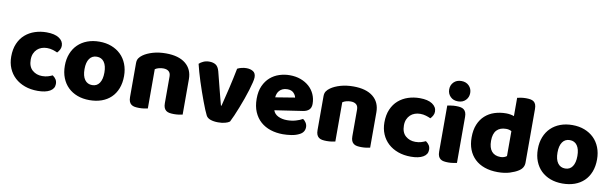

<svg xmlns="http://www.w3.org/2000/svg" viewBox="-46 -1184 5338 1673"><g transform="rotate(10 2622.5 -347.5)"><path d="M326 -367Q301 -367 278.5 -359Q256 -351 239.5 -335.5Q223 -320 213 -297Q203 -274 203 -243Q203 -181 238.5 -150Q274 -119 325 -119Q355 -119 377 -126Q399 -133 416 -141Q436 -127 446 -110.5Q456 -94 456 -71Q456 -30 417 -7.5Q378 15 309 15Q246 15 195 -3.5Q144 -22 107.5 -55.5Q71 -89 51 -136Q31 -183 31 -240Q31 -306 52.5 -355.5Q74 -405 111 -437Q148 -469 196.5 -485Q245 -501 299 -501Q371 -501 410 -475Q449 -449 449 -408Q449 -389 440 -372.5Q431 -356 419 -344Q402 -352 378 -359.5Q354 -367 326 -367Z M1029 -243Q1029 -181 1010 -132.5Q991 -84 956.5 -51Q922 -18 874 -1Q826 16 767 16Q708 16 660 -2Q612 -20 577.5 -53.5Q543 -87 524 -135Q505 -183 505 -243Q505 -302 524 -350Q543 -398 577.5 -431.5Q612 -465 660 -483Q708 -501 767 -501Q826 -501 874 -482.5Q922 -464 956.5 -430.5Q991 -397 1010 -349Q1029 -301 1029 -243ZM679 -243Q679 -182 702.5 -149.5Q726 -117 768 -117Q810 -117 832.5 -150Q855 -183 855 -243Q855 -303 832 -335.5Q809 -368 767 -368Q725 -368 702 -335.5Q679 -303 679 -243Z M1420 -308Q1420 -339 1402.5 -353.5Q1385 -368 1355 -368Q1335 -368 1315.5 -363Q1296 -358 1282 -348V-1Q1272 2 1250.5 5Q1229 8 1206 8Q1184 8 1166.5 5Q1149 2 1137 -7Q1125 -16 1118.5 -31.5Q1112 -47 1112 -72V-372Q1112 -399 1123.5 -416Q1135 -433 1155 -447Q1189 -471 1240.5 -486Q1292 -501 1355 -501Q1468 -501 1529 -451.5Q1590 -402 1590 -314V-1Q1580 2 1558.5 5Q1537 8 1514 8Q1492 8 1474.5 5Q1457 2 1445 -7Q1433 -16 1426.5 -31.5Q1420 -47 1420 -72Z M2007 -13Q1993 -2 1966 5Q1939 12 1905 12Q1866 12 1837.5 2Q1809 -8 1798 -30Q1789 -47 1776.5 -77.5Q1764 -108 1750 -145.5Q1736 -183 1721 -226Q1706 -269 1692.5 -311Q1679 -353 1668 -392Q1657 -431 1650 -461Q1664 -475 1687.5 -485.5Q1711 -496 1739 -496Q1774 -496 1796.5 -481.5Q1819 -467 1830 -427L1869 -274Q1880 -229 1890 -192.5Q1900 -156 1905 -136H1910Q1929 -210 1950 -300Q1971 -390 1988 -477Q2005 -486 2026.5 -491Q2048 -496 2068 -496Q2103 -496 2127 -481Q2151 -466 2151 -429Q2151 -413 2143.5 -382.5Q2136 -352 2124.5 -313.5Q2113 -275 2097.5 -232Q2082 -189 2066 -148Q2050 -107 2034.5 -71.5Q2019 -36 2007 -13Z M2479 16Q2420 16 2369.5 -0.5Q2319 -17 2281.5 -50Q2244 -83 2222.5 -133Q2201 -183 2201 -250Q2201 -316 2222.5 -363.5Q2244 -411 2279 -441.5Q2314 -472 2359 -486.5Q2404 -501 2451 -501Q2504 -501 2547.5 -485Q2591 -469 2622.5 -441Q2654 -413 2671.5 -374Q2689 -335 2689 -289Q2689 -255 2670 -237Q2651 -219 2617 -214L2370 -177Q2381 -144 2415 -127.5Q2449 -111 2493 -111Q2534 -111 2570.5 -121.5Q2607 -132 2630 -146Q2646 -136 2657 -118Q2668 -100 2668 -80Q2668 -35 2626 -13Q2594 4 2554 10Q2514 16 2479 16ZM2451 -377Q2427 -377 2409.5 -369Q2392 -361 2381 -348.5Q2370 -336 2364.5 -320.5Q2359 -305 2358 -289L2529 -317Q2526 -337 2507 -357Q2488 -377 2451 -377Z M3079 -308Q3079 -339 3061.5 -353.5Q3044 -368 3014 -368Q2994 -368 2974.5 -363Q2955 -358 2941 -348V-1Q2931 2 2909.5 5Q2888 8 2865 8Q2843 8 2825.5 5Q2808 2 2796 -7Q2784 -16 2777.5 -31.5Q2771 -47 2771 -72V-372Q2771 -399 2782.5 -416Q2794 -433 2814 -447Q2848 -471 2899.5 -486Q2951 -501 3014 -501Q3127 -501 3188 -451.5Q3249 -402 3249 -314V-1Q3239 2 3217.5 5Q3196 8 3173 8Q3151 8 3133.5 5Q3116 2 3104 -7Q3092 -16 3085.5 -31.5Q3079 -47 3079 -72Z M3628 -367Q3603 -367 3580.5 -359Q3558 -351 3541.5 -335.5Q3525 -320 3515 -297Q3505 -274 3505 -243Q3505 -181 3540.5 -150Q3576 -119 3627 -119Q3657 -119 3679 -126Q3701 -133 3718 -141Q3738 -127 3748 -110.5Q3758 -94 3758 -71Q3758 -30 3719 -7.5Q3680 15 3611 15Q3548 15 3497 -3.5Q3446 -22 3409.5 -55.5Q3373 -89 3353 -136Q3333 -183 3333 -240Q3333 -306 3354.5 -355.5Q3376 -405 3413 -437Q3450 -469 3498.5 -485Q3547 -501 3601 -501Q3673 -501 3712 -475Q3751 -449 3751 -408Q3751 -389 3742 -372.5Q3733 -356 3721 -344Q3704 -352 3680 -359.5Q3656 -367 3628 -367Z M3839 -621Q3839 -659 3864.5 -685Q3890 -711 3932 -711Q3974 -711 3999.5 -685Q4025 -659 4025 -621Q4025 -583 3999.5 -557Q3974 -531 3932 -531Q3890 -531 3864.5 -557Q3839 -583 3839 -621ZM4017 -1Q4006 1 3984.5 4.5Q3963 8 3941 8Q3919 8 3901.5 5Q3884 2 3872 -7Q3860 -16 3853.5 -31.5Q3847 -47 3847 -72V-479Q3858 -481 3879.5 -484.5Q3901 -488 3923 -488Q3945 -488 3962.5 -485Q3980 -482 3992 -473Q4004 -464 4010.5 -448.5Q4017 -433 4017 -408Z M4104 -243Q4104 -309 4124 -357.5Q4144 -406 4179.5 -438Q4215 -470 4262.5 -485.5Q4310 -501 4365 -501Q4385 -501 4404 -497.5Q4423 -494 4435 -489V-651Q4445 -654 4467 -657.5Q4489 -661 4512 -661Q4534 -661 4551.5 -658Q4569 -655 4581 -646Q4593 -637 4599 -621.5Q4605 -606 4605 -581V-107Q4605 -60 4561 -32Q4532 -13 4486 1.5Q4440 16 4380 16Q4315 16 4263.5 -2Q4212 -20 4176.5 -54Q4141 -88 4122.5 -135.5Q4104 -183 4104 -243ZM4388 -368Q4334 -368 4305 -337Q4276 -306 4276 -243Q4276 -181 4303 -149.5Q4330 -118 4381 -118Q4399 -118 4413.5 -123.5Q4428 -129 4436 -136V-356Q4416 -368 4388 -368Z M5214 -243Q5214 -181 5195 -132.5Q5176 -84 5141.5 -51Q5107 -18 5059 -1Q5011 16 4952 16Q4893 16 4845 -2Q4797 -20 4762.5 -53.5Q4728 -87 4709 -135Q4690 -183 4690 -243Q4690 -302 4709 -350Q4728 -398 4762.5 -431.5Q4797 -465 4845 -483Q4893 -501 4952 -501Q5011 -501 5059 -482.5Q5107 -464 5141.5 -430.5Q5176 -397 5195 -349Q5214 -301 5214 -243ZM4864 -243Q4864 -182 4887.5 -149.5Q4911 -117 4953 -117Q4995 -117 5017.5 -150Q5040 -183 5040 -243Q5040 -303 5017 -335.5Q4994 -368 4952 -368Q4910 -368 4887 -335.5Q4864 -303 4864 -243Z"/></g></svg>

Font: Baloo Thambi
Style: Regular
Weight: 400
Designer: Aadarsh Rajan and Ek Type
Foundry: Ek Type
Version: Version 1.443;PS 1.000;hotconv 16.6.51;makeotf.lib2.5.65220;